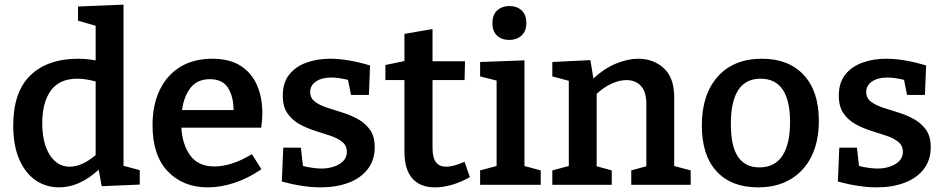

<svg xmlns="http://www.w3.org/2000/svg" viewBox="-20 -796 4067 827"><path d="M235 11Q178 11 133.5 -19.5Q89 -50 63 -109.5Q37 -169 37 -255Q37 -400 111 -471.5Q185 -543 317 -543Q351 -543 392 -536V-685L316 -707V-768L512 -776V-82L582 -63V-1L418 6L405 -65Q322 11 235 11ZM280 -78Q333 -78 392 -128V-445Q349 -457 313 -457Q236 -457 199 -406Q162 -355 162 -266Q162 -179 194.5 -128.5Q227 -78 280 -78Z M875 11Q769 11 703 -57.5Q637 -126 637 -257Q637 -345 668.5 -409.5Q700 -474 757.5 -508.5Q815 -543 894 -543Q969 -543 1016.5 -512.5Q1064 -482 1087 -429Q1110 -376 1110 -309Q1110 -279 1105 -246H761Q766 -171 800.5 -125Q835 -79 904 -79Q939 -79 980 -92Q1021 -105 1065 -132L1106 -67Q1049 -28 990 -8.5Q931 11 875 11ZM884 -455Q830 -455 801 -418Q772 -381 764 -322H986Q986 -379 962.5 -417Q939 -455 884 -455Z M1316 -400Q1316 -374 1336 -358.5Q1356 -343 1388 -332.5Q1420 -322 1455.5 -311Q1491 -300 1522.5 -282.5Q1554 -265 1574 -236.5Q1594 -208 1594 -162Q1594 -106 1563.5 -67Q1533 -28 1480.5 -8.5Q1428 11 1362 11Q1323 11 1280.5 4.5Q1238 -2 1194 -14L1200 -160H1276L1285 -81Q1305 -76 1326.5 -73Q1348 -70 1365 -70Q1392 -70 1417 -78Q1442 -86 1458 -102Q1474 -118 1474 -142Q1474 -169 1454 -185Q1434 -201 1402.5 -211.5Q1371 -222 1336 -233Q1301 -244 1269.5 -261.5Q1238 -279 1218 -308Q1198 -337 1198 -384Q1198 -440 1226 -475Q1254 -510 1300.5 -526.5Q1347 -543 1401 -543Q1478 -543 1574 -514L1569 -387H1492L1479 -452Q1438 -462 1406 -462Q1366 -462 1341 -445Q1316 -428 1316 -400Z M1853 11Q1790 11 1756 -27.5Q1722 -66 1722 -143V-451H1640V-516L1722 -533V-650L1843 -671V-532H1983L1981 -451H1843V-159Q1843 -116 1858 -97Q1873 -78 1901 -78Q1933 -78 1981 -99L2004 -33Q1925 11 1853 11Z M2309 -62V0H2048V-62L2119 -81V-449L2048 -467V-529L2239 -536V-81ZM2174 -624Q2141 -624 2121 -642.5Q2101 -661 2101 -696Q2101 -733 2122 -751.5Q2143 -770 2175 -770Q2206 -770 2226.5 -751.5Q2247 -733 2247 -697Q2247 -661 2226 -642.5Q2205 -624 2174 -624Z M2359 0V-62L2430 -81V-448L2359 -467V-529L2523 -537L2536 -458Q2582 -501 2633 -522Q2684 -543 2729 -543Q2796 -543 2840.5 -501Q2885 -459 2884 -374V-81L2955 -62V0H2699V-62L2764 -80V-348Q2764 -401 2740.5 -426Q2717 -451 2678 -451Q2649 -451 2616 -436.5Q2583 -422 2550 -392V-80L2615 -62V0Z M3262 -543Q3377 -543 3442 -473Q3507 -403 3507 -276Q3507 -187 3475.5 -123Q3444 -59 3385.5 -24Q3327 11 3245 11Q3130 11 3066.5 -58Q3003 -127 3003 -256Q3003 -389 3071.5 -466Q3140 -543 3262 -543ZM3256 -457Q3128 -457 3128 -262Q3128 -166 3159 -120.5Q3190 -75 3251 -75Q3317 -75 3350 -125Q3383 -175 3383 -270Q3383 -457 3256 -457Z M3711 -400Q3711 -374 3731 -358.5Q3751 -343 3783 -332.5Q3815 -322 3850.5 -311Q3886 -300 3917.5 -282.5Q3949 -265 3969 -236.5Q3989 -208 3989 -162Q3989 -106 3958.5 -67Q3928 -28 3875.5 -8.5Q3823 11 3757 11Q3718 11 3675.5 4.5Q3633 -2 3589 -14L3595 -160H3671L3680 -81Q3700 -76 3721.5 -73Q3743 -70 3760 -70Q3787 -70 3812 -78Q3837 -86 3853 -102Q3869 -118 3869 -142Q3869 -169 3849 -185Q3829 -201 3797.5 -211.5Q3766 -222 3731 -233Q3696 -244 3664.5 -261.5Q3633 -279 3613 -308Q3593 -337 3593 -384Q3593 -440 3621 -475Q3649 -510 3695.5 -526.5Q3742 -543 3796 -543Q3873 -543 3969 -514L3964 -387H3887L3874 -452Q3833 -462 3801 -462Q3761 -462 3736 -445Q3711 -428 3711 -400Z"/></svg>

Font: Bitter SemiBold
Style: Regular
Weight: 600
Designer: Sol Matas, and Bitter project Authors
Foundry: Sol Matas
Version: Version 2.001